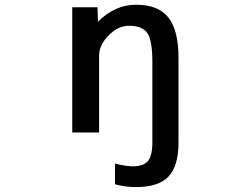

<svg xmlns="http://www.w3.org/2000/svg" viewBox="-20 -553 1040 803"><path d="M617.2 -295.9Q617.2 -383.8 596.2 -414.6Q575.2 -445.3 519.5 -445.3Q474.6 -445.3 434.6 -405.3Q394.5 -365.2 394.5 -320.3V1H282.2V-522.5H387.7L389.6 -461.9Q460 -533.2 549.8 -533.2Q641.6 -533.2 684.1 -480Q726.6 -426.8 726.6 -309.6V42Q726.6 141.6 684.6 185.5Q642.6 229.5 548.8 229.5Q504.9 229.5 460.9 217.8V130.9Q500 141.6 534.2 142.6Q580.1 142.6 598.6 120.6Q617.2 98.6 617.2 42Z"/></svg>

Font: Gen Shin Gothic Monospace Medium
Style: Regular
Weight: 500
Designer: [Source Han Sans]
Ryoko NISHIZUKA  (kana & ideographs); Paul D. Hunt (Latin, Greek & Cyrillic); Wenlong ZHANG  (bopomofo
Version: Version 1.002.20150607